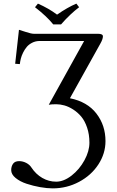

<svg xmlns="http://www.w3.org/2000/svg" viewBox="-20 -832 648 1063"><path d="M274.9 -696.8Q238.3 -742.2 173.8 -792L189.9 -812Q249 -786.1 295.9 -751Q353.5 -791 402.8 -812L418 -792Q367.7 -753.9 317.9 -696.8ZM167 -645H522Q549.8 -645 549.8 -630.9Q549.8 -615.2 535.2 -589.8L367.2 -288.1Q463.4 -268.6 513.7 -203.4Q564 -138.2 564 -50.8Q564 18.1 524.7 78.4Q485.4 138.7 417.7 174.8Q350.1 210.9 272 210.9Q240.2 210.9 201.9 204.1Q163.6 197.3 127.2 185.3Q90.8 173.3 66.4 153.3Q42 133.3 42 109.9Q42 89.4 52.2 74.7Q62.5 60.1 85.9 60.1Q106 60.1 125 69.8Q144 79.6 153.8 95.2Q178.2 132.3 214.1 153.1Q250 173.8 291 173.8Q333 173.8 376.5 139.9Q419.9 106 447.5 55.4Q475.1 4.9 475.1 -42Q475.1 -87.4 462.4 -125Q449.7 -162.6 430.2 -186Q410.6 -209.5 385.5 -225.6Q360.4 -241.7 336.7 -248.3Q313 -254.9 291 -254.9Q264.2 -254.9 250 -252L445.8 -605H196.8Q175.8 -604.5 157.7 -595.2Q139.6 -585.9 128.2 -572.3Q116.7 -558.6 107.9 -540.8Q99.1 -522.9 95.2 -507.1Q91.3 -491.2 89.8 -477.1L64 -479L85 -667Q90.8 -665.5 122.1 -655.3Q153.3 -645 167 -645Z"/></svg>

Font: Linux Libertine G
Style: Regular
Weight: 400
Designer: Philipp H. Poll
Foundry: Philipp H. Poll
Version: Version 4.7.5